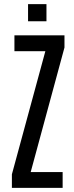

<svg xmlns="http://www.w3.org/2000/svg" viewBox="-20 -902 357 922"><path d="M37.1 0V-64.9L197.8 -656.2H49.3V-732.4H289.6V-673.8L127.4 -75.7H280.8V0ZM114.7 -799.8V-882.3H203.1V-799.8Z"/></svg>

Font: AntonioLight
Style: Regular
Weight: 300
Designer: Vernon Adams
Foundry: Vernon Adams
Version: Version 1.002